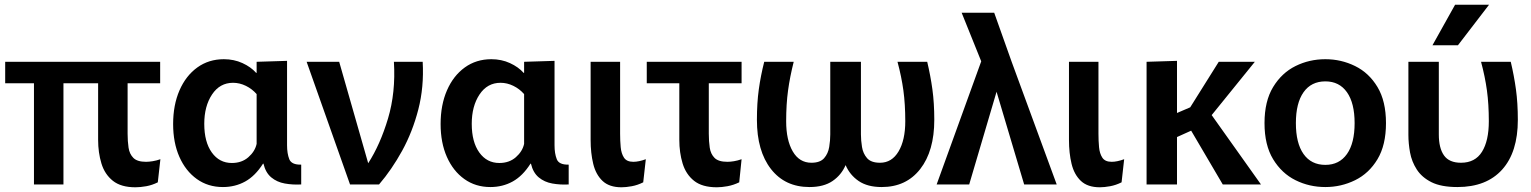

<svg xmlns="http://www.w3.org/2000/svg" viewBox="-20 -782 6489 814"><path d="M249 0H124V-429H2V-520H659V-429H521V-215Q521 -183 525 -156Q529 -129 545.5 -112.5Q562 -96 599 -96Q611 -96 627 -98.5Q643 -101 660 -107L649 -9Q625 3 600 7.5Q575 12 554 12Q493 12 458.5 -15.5Q424 -43 410 -89Q396 -135 396 -189V-429H249Z M925 11Q862 11 814.5 -23Q767 -57 740.5 -117Q714 -177 714 -256Q714 -337 741 -399Q768 -461 816.5 -496Q865 -531 929 -531Q972 -531 1008 -514.5Q1044 -498 1066 -473H1068V-520L1197 -524V-166Q1197 -131 1206.5 -107Q1216 -83 1257 -84V0Q1221 2 1187.5 -4Q1154 -10 1130 -30Q1106 -50 1097 -88H1095Q1062 -36 1019.5 -12.5Q977 11 925 11ZM963 -91Q1005 -91 1033 -115.5Q1061 -140 1068 -172V-383Q1049 -405 1022.5 -418Q996 -431 968 -431Q912 -431 879 -381.5Q846 -332 846 -257Q846 -180 878 -135.5Q910 -91 963 -91Z M1280 -520H1418L1541 -90Q1592 -169 1625 -279.5Q1658 -390 1650 -520H1772Q1778 -413 1753.5 -318Q1729 -223 1685 -143Q1641 -63 1587 0H1464Z M2059 11Q1996 11 1948.5 -23Q1901 -57 1874.5 -117Q1848 -177 1848 -256Q1848 -337 1875 -399Q1902 -461 1950.5 -496Q1999 -531 2063 -531Q2106 -531 2142 -514.5Q2178 -498 2200 -473H2202V-520L2331 -524V-166Q2331 -131 2340.5 -107Q2350 -83 2391 -84V0Q2355 2 2321.5 -4Q2288 -10 2264 -30Q2240 -50 2231 -88H2229Q2196 -36 2153.5 -12.5Q2111 11 2059 11ZM2097 -91Q2139 -91 2167 -115.5Q2195 -140 2202 -172V-383Q2183 -405 2156.5 -418Q2130 -431 2102 -431Q2046 -431 2013 -381.5Q1980 -332 1980 -257Q1980 -180 2012 -135.5Q2044 -91 2097 -91Z M2707 -9Q2683 3 2658.5 7.5Q2634 12 2615 12Q2563 12 2534.5 -15Q2506 -42 2495 -87.5Q2484 -133 2484 -189V-520H2609V-215Q2609 -185 2611.5 -158Q2614 -131 2625.5 -113.5Q2637 -96 2665 -96Q2688 -96 2718 -107Z M3019 12Q2957 12 2922.5 -15.5Q2888 -43 2874 -89Q2860 -135 2860 -189V-429H2722V-520H3124V-429H2985V-215Q2985 -183 2989 -156Q2993 -129 3009.5 -112.5Q3026 -96 3064 -96Q3076 -96 3091.5 -98.5Q3107 -101 3124 -107L3114 -9Q3089 3 3064 7.5Q3039 12 3019 12Z M3412 11Q3308 11 3248.5 -65.5Q3189 -142 3189 -274Q3189 -345 3197 -403Q3205 -461 3220 -520H3345Q3329 -457 3321 -398.5Q3313 -340 3313 -268Q3313 -188 3341 -140Q3369 -92 3420 -92Q3457 -92 3474 -111.5Q3491 -131 3495.5 -159Q3500 -187 3500 -212V-520H3630V-212Q3630 -187 3634.5 -159Q3639 -131 3656 -111.5Q3673 -92 3711 -92Q3761 -92 3789.5 -140Q3818 -188 3818 -268Q3818 -340 3810 -398.5Q3802 -457 3785 -520H3911Q3925 -461 3933 -403Q3941 -345 3941 -274Q3941 -142 3881.5 -65.5Q3822 11 3718 11Q3658 11 3620.5 -14.5Q3583 -40 3565 -82Q3547 -40 3509.5 -14.5Q3472 11 3412 11Z M4322 0 4205 -393 4089 0H3951L4140 -522L4057 -728H4195L4269 -520L4460 0Z M4735 -9Q4711 3 4686.5 7.5Q4662 12 4643 12Q4591 12 4562.5 -15Q4534 -42 4523 -87.5Q4512 -133 4512 -189V-520H4637V-215Q4637 -185 4639.5 -158Q4642 -131 4653.5 -113.5Q4665 -96 4693 -96Q4716 -96 4746 -107Z M4841 -520 4970 -524V-303L5026 -327L5147 -520H5300L5117 -294L5326 0H5164L5030 -228L4970 -201V0H4841Z M5599 11Q5531 11 5472.5 -18Q5414 -47 5377.5 -107Q5341 -167 5341 -260Q5341 -353 5377.5 -413Q5414 -473 5472.5 -502Q5531 -531 5599 -531Q5666 -531 5725 -502Q5784 -473 5820 -413Q5856 -353 5856 -260Q5856 -167 5820 -107Q5784 -47 5725 -18Q5666 11 5599 11ZM5599 -83Q5658 -83 5690.5 -129Q5723 -175 5723 -260Q5723 -345 5690.5 -391Q5658 -437 5599 -437Q5539 -437 5506.5 -391Q5474 -345 5474 -260Q5474 -175 5506.5 -129Q5539 -83 5599 -83Z M6159 11Q6090 11 6049 -9.5Q6008 -30 5986.5 -63.5Q5965 -97 5958 -135.5Q5951 -174 5951 -210V-520H6080V-212Q6080 -154 6102 -123Q6124 -92 6174 -92Q6234 -92 6263 -138.5Q6292 -185 6292 -268Q6292 -340 6284 -398.5Q6276 -457 6259 -520H6385Q6399 -461 6407 -403Q6415 -345 6415 -274Q6415 -137 6348.5 -63Q6282 11 6159 11ZM6053 -590 6149 -762H6293L6161 -590Z"/></svg>

Font: Murecho Medium
Style: Regular
Weight: 500
Designer: Neil Summerour
Foundry: Positype
Version: Version 1.010; ttfautohint (v1.8.3)